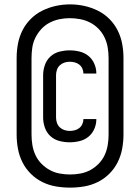

<svg xmlns="http://www.w3.org/2000/svg" viewBox="-20 -780 640 877"><path d="M298 -130Q275 -130 251.5 -136Q228 -142 210.5 -158Q193 -174 185 -197Q177 -220 177 -243V-437Q177 -460 185 -483Q193 -506 210.5 -522Q228 -538 251.5 -544Q275 -550 298 -550Q321 -550 343.5 -544.5Q366 -539 383.5 -525Q401 -511 410.5 -489.5Q420 -468 420 -446Q420 -445 420 -444.5Q420 -444 420 -444H361Q361 -444 361 -444Q361 -444 361 -445Q361 -456 356 -467Q351 -478 342 -485Q333 -492 321.5 -495Q310 -498 298 -498Q286 -498 274 -494Q262 -490 253 -481.5Q244 -473 240 -461Q236 -449 236 -437V-243Q236 -231 240 -219Q244 -207 253 -198.5Q262 -190 274 -186Q286 -182 298 -182Q310 -182 321.5 -185Q333 -188 342 -195Q351 -202 356 -213Q361 -224 361 -235Q361 -236 361 -236Q361 -236 361 -236H420Q420 -236 420 -235.5Q420 -235 420 -234Q420 -212 410.5 -190.5Q401 -169 383.5 -155Q366 -141 343.5 -135.5Q321 -130 298 -130ZM300 77Q267 77 235 71.5Q203 66 173.5 51.5Q144 37 120.5 13.5Q97 -10 82.5 -39Q68 -68 62 -100.5Q56 -133 56 -165V-515Q56 -548 62 -580Q68 -612 82.5 -641Q97 -670 120.5 -693.5Q144 -717 173.5 -731.5Q203 -746 235 -753Q267 -760 300 -760Q333 -760 365 -753Q397 -746 426.5 -731.5Q456 -717 479.5 -693.5Q503 -670 517.5 -641Q532 -612 538 -580Q544 -548 544 -515V-165Q544 -133 538 -100.5Q532 -68 517.5 -39Q503 -10 479.5 13.5Q456 37 426.5 51.5Q397 66 365 71.5Q333 77 300 77ZM300 17Q324 17 348 12.5Q372 8 393 -3.5Q414 -15 431 -32.5Q448 -50 458 -71.5Q468 -93 472 -117Q476 -141 476 -165V-515Q476 -539 472 -563Q468 -587 457.5 -609Q447 -631 430 -648.5Q413 -666 391.5 -677Q370 -688 346 -692.5Q322 -697 298 -697Q274 -697 250.5 -692Q227 -687 206 -676Q185 -665 168.5 -647Q152 -629 141.5 -607.5Q131 -586 127.5 -562.5Q124 -539 124 -515V-165Q124 -141 128 -117Q132 -93 142 -71.5Q152 -50 169 -32.5Q186 -15 207 -3.5Q228 8 252 12.5Q276 17 300 17Z"/></svg>

Font: Bmono
Style: Regular
Weight: 400
Monospace: yes
Designer: Belleve Invis
Foundry: Belleve Invis
Version: Version 11.2.2; ttfautohint (v1.8.2)